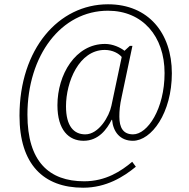

<svg xmlns="http://www.w3.org/2000/svg" viewBox="-20 -734 881 896"><path d="M368 142C476 142 557 91 614 44L597 21C546 64 474 112 373 112C209 112 108 20 108 -199C108 -475 265 -684 484 -684C645 -684 748 -565 748 -393C748 -225 668 -107 601 -107C555 -107 537 -138 537 -190C537 -216 539 -243 548 -283L598 -520H586L561 -497C542 -512 507 -529 470 -529C332 -529 248 -386 248 -243C248 -127 301 -77 370 -77C440 -77 479 -131 501 -175H503C508 -118 541 -77 600 -77C687 -77 782 -207 782 -392C782 -579 673 -714 484 -714C253 -714 71 -505 71 -194C71 33 183 142 368 142ZM378 -107C324 -107 288 -146 288 -238C288 -352 349 -501 469 -501C506 -501 535 -484 548 -468L500 -241C490 -191 441 -107 378 -107Z"/></svg>

Font: Noto Serif Devanagari SemiCondensed ExtraLight
Style: Regular
Weight: 200
Width: 4
Designer: Universal Thirst, Indian Type Foundry and the Monotype Design Team
Foundry: Monotype Imaging Inc.
Version: Version 2.004